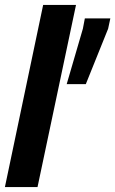

<svg xmlns="http://www.w3.org/2000/svg" viewBox="-39 -763 470 783"><path d="M-19 0 137 -743H271L114 0ZM233 -420 299 -646 307 -688H411L402 -646L311 -420Z"/></svg>

Font: Saira ExtraCondensed Black
Style: Italic
Weight: 900
Width: 2
Italic angle: -12°
Designer: Hector Gatti with collaboration of the Omnibus-Type team
Foundry: Omnibus-Type
Version: Version 1.101